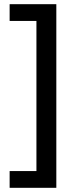

<svg xmlns="http://www.w3.org/2000/svg" viewBox="-20 -737 362 917"><path d="M26 80V160H249V-717H26V-637H154V80Z"/></svg>

Font: Noto Sans Arabic UI SmCn Md
Style: Regular
Weight: 500
Width: 4
Designer: Monotype Design Team, Nadine Chahine and Nizar Qandah
Foundry: Monotype Imaging Inc.
Version: Version 2.010